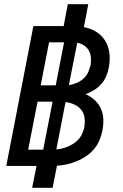

<svg xmlns="http://www.w3.org/2000/svg" viewBox="-20 -795 590 920"><path d="M232 105H134L155 0H10L140 -670H285L305 -775H403L382 -665Q415 -659 442 -642Q469 -625 485 -598Q501 -571 504.5 -537.5Q508 -504 501 -470Q497 -449 488.5 -429Q480 -409 465 -392Q450 -375 430.5 -363Q411 -351 390 -344Q414 -333 433 -316Q452 -299 463 -275.5Q474 -252 475 -225Q476 -198 471 -170Q466 -146 456.5 -123Q447 -100 430.5 -80.5Q414 -61 392.5 -46.5Q371 -32 347.5 -22.5Q324 -13 300 -7.5Q276 -2 253 -1ZM175 -386H247L287 -592H215ZM310 -387Q329 -390 347 -397.5Q365 -405 379.5 -418Q394 -431 402 -448Q410 -465 414 -483Q417 -502 415.5 -520Q414 -538 405.5 -553Q397 -568 382.5 -577.5Q368 -587 350 -590ZM115 -78H187L232 -308H160ZM250 -79Q273 -81 294.5 -88.5Q316 -96 336 -109.5Q356 -123 368 -143.5Q380 -164 384 -186Q388 -209 385 -231Q382 -253 369 -269Q356 -285 336.5 -294Q317 -303 294 -306Z"/></svg>

Font: Lode Dark
Style: Bold Italic
Weight: 700
Italic angle: -11°
Monospace: yes
Designer: Belleve Invis
Foundry: Belleve Invis
Version: Version 29.2.0; ttfautohint (v1.8.3)